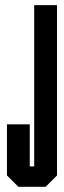

<svg xmlns="http://www.w3.org/2000/svg" viewBox="-20 -720 248 740"><path d="M111.8 -700.2H199.7V-43.9L155.8 0H50.8L6.8 -43.9V-240.7H94.7V-78.6H111.8Z"/></svg>

Font: Silence
Style: Regular
Weight: 400
Designer: Lilo Joris
Foundry: Lilo Joris
Version: Version 1.035;Fontself Maker 3.5.7